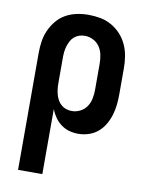

<svg xmlns="http://www.w3.org/2000/svg" viewBox="-84 -589 668 865"><g transform="rotate(10 250.0 -156.5)"><path d="M59 215V-320Q59 -347 63 -373.5Q67 -400 78 -424.5Q89 -449 106.5 -470Q124 -491 147.5 -504Q171 -517 197.5 -522.5Q224 -528 251 -528Q278 -528 305 -523Q332 -518 356 -504.5Q380 -491 398.5 -471Q417 -451 428.5 -426Q440 -401 444.5 -374Q449 -347 449 -320V-200Q449 -176 446.5 -151.5Q444 -127 437 -104Q430 -81 417.5 -59.5Q405 -38 386.5 -22.5Q368 -7 344.5 0.5Q321 8 297 8Q276 8 256 2.5Q236 -3 219 -15.5Q202 -28 190 -45Q178 -62 170 -82V215ZM251 -88Q271 -88 289.5 -97.5Q308 -107 319 -123.5Q330 -140 334 -160Q338 -180 338 -200V-320Q338 -340 334 -360Q330 -380 319 -396.5Q308 -413 289.5 -422.5Q271 -432 251 -432Q238 -432 225.5 -428Q213 -424 203 -415.5Q193 -407 187 -395.5Q181 -384 177 -371.5Q173 -359 171.5 -346Q170 -333 170 -320V-200Q170 -187 171.5 -174Q173 -161 176.5 -148.5Q180 -136 186.5 -124.5Q193 -113 203 -104.5Q213 -96 225.5 -92Q238 -88 251 -88Z"/></g></svg>

Font: Iosevka Algr
Style: Bold
Weight: 700
Monospace: yes
Designer: Belleve Invis
Foundry: Belleve Invis
Version: Version 26.0.2; ttfautohint (v1.8.3)